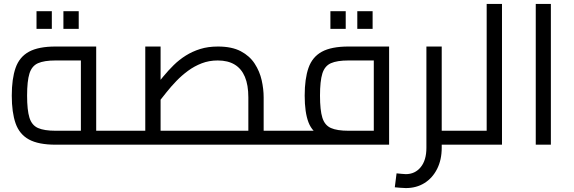

<svg xmlns="http://www.w3.org/2000/svg" viewBox="-20 -737 2922 978"><path d="M263 0Q176 0 127.5 -26.5Q79 -53 59.5 -108.5Q40 -164 40 -250Q40 -336 59.5 -391.5Q79 -447 127.5 -473.5Q176 -500 263 -500H470V-40H392V-463L432 -429H263Q205 -429 173.5 -415Q142 -401 130 -362.5Q118 -324 118 -250Q118 -176 130 -137.5Q142 -99 173.5 -85Q205 -71 263 -71H578V0ZM578 0V-71Q584 -71 588 -68.5Q592 -66 594 -61.5Q596 -57 597 -50.5Q598 -44 598 -36Q598 -28 597 -21Q596 -14 594 -9.5Q592 -5 588 -2.5Q584 0 578 0ZM166 -590V-680H244V-590ZM303 -590V-680H381V-590Z M1323 0V-71H1431V0ZM578 0Q572 0 568 -2.5Q564 -5 562 -9.5Q560 -14 559 -21Q558 -28 558 -36Q558 -47 559.5 -54.5Q561 -62 565.5 -66.5Q570 -71 578 -71ZM578 0V-71H1317L1245 -6V-241Q1245 -304 1227.5 -345.5Q1210 -387 1175.5 -408Q1141 -429 1089 -429Q1045 -429 1007.5 -414.5Q970 -400 938 -376.5Q906 -353 878.5 -324.5Q851 -296 828 -267Q805 -238 786 -214L761 -285Q786 -316 811.5 -347Q837 -378 865 -405.5Q893 -433 926.5 -454Q960 -475 1000 -487.5Q1040 -500 1090 -500Q1161 -500 1206.5 -476Q1252 -452 1277.5 -412.5Q1303 -373 1313 -328Q1323 -283 1323 -241V0ZM720 -71V-500H798V-71ZM1431 0V-71Q1437 -71 1441 -68.5Q1445 -66 1447 -61.5Q1449 -57 1450 -50.5Q1451 -44 1451 -36Q1451 -28 1450 -21Q1449 -14 1447 -9.5Q1445 -5 1441 -2.5Q1437 0 1431 0Z M1431 0V-71H1936L1884 -26V-463L1925 -429H1755Q1697 -429 1665.5 -415Q1634 -401 1622 -362.5Q1610 -324 1610 -250Q1610 -176 1622 -137.5Q1634 -99 1665.5 -85Q1697 -71 1755 -71V-20Q1668 -20 1619.5 -41.5Q1571 -63 1551.5 -113.5Q1532 -164 1532 -250Q1532 -336 1551.5 -391.5Q1571 -447 1619.5 -473.5Q1668 -500 1755 -500H1962V0ZM1431 0Q1425 0 1421 -2.5Q1417 -5 1415 -9.5Q1413 -14 1412 -21Q1411 -28 1411 -36Q1411 -47 1412.5 -54.5Q1414 -62 1418.5 -66.5Q1423 -71 1431 -71ZM1663 -590V-680H1741V-590ZM1800 -590V-680H1878V-590Z M2210 0V-71H2338V0ZM2047 221Q2034 221 2019.5 219.5Q2005 218 1991 217L2000 146Q2014 147 2026 148.5Q2038 150 2047 150Q2094 150 2123 114.5Q2152 79 2152 16V-500H2230V16Q2230 77 2206.5 123.5Q2183 170 2142 195.5Q2101 221 2047 221ZM2338 0V-71Q2344 -71 2348 -68.5Q2352 -66 2354 -61.5Q2356 -57 2357 -50.5Q2358 -44 2358 -36Q2358 -28 2357 -21Q2356 -14 2354 -9.5Q2352 -5 2348 -2.5Q2344 0 2338 0Z M2459 0V-717H2537V0ZM2338 0V-71H2459V0ZM2338 0Q2332 0 2328 -2.5Q2324 -5 2322 -9.5Q2320 -14 2319 -21Q2318 -28 2318 -36Q2318 -47 2319.5 -54.5Q2321 -62 2325.5 -66.5Q2330 -71 2338 -71Z M2709 0V-717H2786V0Z"/></svg>

Font: Cairo
Style: Regular
Weight: 400
Designer: Mohamed Gaber, Accademia di Belle Arti di Urbino
Foundry: Kief Type Foundry, Accademia di Belle Arti di Urbino
Version: Version 3.120